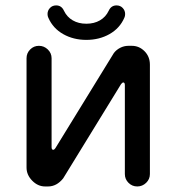

<svg xmlns="http://www.w3.org/2000/svg" viewBox="-20 -670 635 696"><path d="M76.2 -62.5V-459Q76.2 -477.5 89.4 -490.7Q102.5 -503.9 121.1 -503.9Q139.6 -503.9 153.3 -490.7Q167 -477.5 167 -459V-136.7Q167 -127 172.9 -127Q176.8 -127 180.7 -132.8L392.6 -477.5Q401.4 -489.3 415.5 -496.6Q429.7 -503.9 445.3 -503.9H458Q484.4 -503.9 503.9 -484.4Q523.4 -464.8 523.4 -435.5V-39.1Q523.4 -20.5 509.8 -7.3Q496.1 5.9 477.5 5.9Q459 5.9 445.8 -7.3Q432.6 -20.5 432.6 -39.1V-361.3Q432.6 -371.1 426.8 -371.1Q423.8 -371.1 418.9 -365.2L209 -23.4Q185.5 5.9 154.3 5.9H143.6Q117.2 5.9 96.7 -15.1Q76.2 -36.1 76.2 -62.5ZM155.3 -605.5Q152.3 -611.3 152.3 -619.1Q152.3 -631.8 161.1 -641.1Q169.9 -650.4 183.6 -650.4Q203.1 -650.4 211.9 -630.9Q222.7 -608.4 243.7 -596.2Q264.6 -584 293 -584Q321.3 -584 342.3 -596.2Q363.3 -608.4 374 -630.9Q382.8 -650.4 402.3 -650.4Q416 -650.4 424.8 -641.1Q433.6 -631.8 433.6 -619.1Q433.6 -611.3 430.7 -605.5Q414.1 -567.4 377 -546.4Q339.8 -525.4 293 -525.4Q246.1 -525.4 209 -546.4Q171.9 -567.4 155.3 -605.5Z"/></svg>

Font: jf-openhuninn-2.1
Style: Regular
Weight: 400
Designer: [Kosugi Maru]
Designed by MOTOYA      

[Varela Round]
Joe Prince (Latin component); Avraham Cornfeld (Hebrew component)
Foundry: justfont Co., Ltd.
Version: 2.1